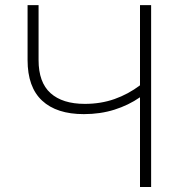

<svg xmlns="http://www.w3.org/2000/svg" viewBox="-20 -748 729 768"><path d="M315.4 -291.5Q206.5 -291.5 148.4 -345.5Q90.3 -399.4 90.3 -507.8V-727.5H134.3V-507.8Q134.3 -418.5 182.1 -375.5Q230 -332.5 319.3 -332.5Q383.3 -332.5 438 -351.8Q492.7 -371.1 540 -406.7V-727.5H584.5V0H540V-358.9Q494.1 -327.1 437.7 -309.3Q381.3 -291.5 315.4 -291.5Z"/></svg>

Font: Inter Extra Light
Style: Regular
Weight: 200
Designer: Rasmus Andersson
Foundry: rsms
Version: Version 4.000;git-3c8e0fc